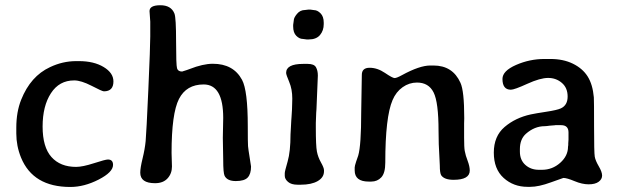

<svg xmlns="http://www.w3.org/2000/svg" viewBox="-20 -723 2420 748"><path d="M43.5 -203.1V-225.6Q43.5 -287.1 62.5 -334.5Q99.1 -426.3 174.8 -461.4Q224.1 -484.9 276.9 -484.9H287.6Q345.7 -484.9 383.8 -461.9Q421.9 -439 421.9 -405.8Q421.9 -367.2 384.8 -367.2Q377.9 -367.2 336.9 -388.7Q295.9 -409.7 269.5 -409.7Q269 -409.7 268.6 -409.7Q210.9 -409.7 178.5 -359.9Q146 -310.1 146 -230Q146 -149.9 180.4 -111.3Q214.8 -72.8 276.4 -72.8Q301.8 -72.8 346.2 -87.2Q390.6 -101.6 400.4 -101.6Q420.4 -101.6 420.4 -80.6Q420.4 -52.2 364.3 -23.4Q308.1 5.4 253.9 5.4Q108.9 5.4 62 -108.9Q43.5 -154.3 43.5 -203.1Z M584 -9.3Q526.4 -9.3 526.4 -50.3Q526.4 -68.8 535.4 -105.5Q544.4 -142.1 547.4 -173.1Q550.3 -204.1 557.9 -374Q565.4 -543.9 565.4 -581.1V-638.7L562.5 -679.7Q562.5 -702.6 604.7 -702.6Q647 -702.6 659.7 -669.9Q666 -653.3 666 -561.5Q666 -469.7 669.7 -457Q673.3 -444.3 689.5 -444.3Q691.4 -444.3 708 -450.2L718.8 -454.1Q771 -474.6 809.1 -474.6Q889.2 -474.6 922.9 -412.1Q945.3 -370.6 945.3 -231.4Q945.3 -166 946.3 -153.8Q947.3 -141.6 952.6 -109.6Q958 -77.6 958 -74.2Q958 -45.4 945.1 -31.5Q932.1 -17.6 898.7 -17.6Q865.2 -17.6 855 -38.1Q849.6 -48.8 849.6 -100.1L848.1 -186L849.6 -263.7Q849.6 -394 773.4 -394Q706.1 -394 677.2 -337.4Q648.4 -280.8 648.4 -127.4L649.9 -74.2Q649.9 -46.9 632.8 -28.1Q615.7 -9.3 584 -9.3Z M1241.2 -634.8V-628.9Q1241.2 -604 1226.8 -586.7Q1212.4 -569.3 1182.6 -569.3H1174.8L1159.7 -571.3Q1146.5 -571.3 1134.3 -583.5Q1122.1 -595.7 1122.1 -620.1V-626L1124.5 -643.6Q1124.5 -653.8 1137 -668.9Q1149.4 -684.1 1168.9 -684.1L1180.2 -685.5H1189.9L1203.6 -683.6Q1216.3 -683.6 1228.8 -671.1Q1241.2 -658.7 1241.2 -634.8ZM1218.3 -428.7 1212.9 -297.4 1211.9 -284.2 1210.4 -244.1V-225.1Q1210.4 -154.8 1214.6 -132.8Q1218.8 -110.8 1230.5 -90.1Q1242.2 -69.3 1242.2 -60.1V-55.7Q1242.2 -31.7 1217.8 -17.6Q1193.4 -3.4 1151.4 -3.4H1139.2Q1114.7 -3.4 1102.1 -14.4Q1089.4 -25.4 1089.4 -38.1V-48.8Q1089.4 -55.2 1100.6 -94Q1111.8 -132.8 1111.8 -199.7Q1113.3 -218.8 1113.3 -226.1L1114.7 -252.9L1115.7 -266.1Q1118.2 -300.3 1118.2 -319.3L1118.7 -338.9Q1118.7 -375.5 1106.7 -403.8Q1094.7 -432.1 1094.7 -439Q1094.7 -474.1 1161.1 -474.1H1178.7Q1203.6 -474.1 1210.9 -461.2Q1218.3 -448.2 1218.3 -428.7Z M1810.1 -58.6Q1810.1 -22.5 1747.1 -22.5Q1711.4 -22.5 1699.2 -39.6Q1693.4 -47.9 1693.4 -78.6L1691.9 -109.9Q1688.5 -161.1 1688.5 -212.9Q1688.5 -324.7 1669.2 -363Q1649.9 -401.4 1604.5 -401.4Q1574.2 -401.4 1548.6 -383.3Q1522.9 -365.2 1509.3 -333Q1481 -267.1 1481 -89.4Q1481 -48.8 1465.6 -32.2Q1450.2 -15.6 1426.3 -15.6H1416.5Q1361.8 -15.6 1361.8 -59.1V-70.8Q1361.8 -76.2 1367.7 -94.2L1375.5 -116.7Q1387.2 -156.2 1387.2 -286.1L1389.6 -431.2Q1389.6 -459 1419.9 -459Q1450.2 -459 1479.7 -439Q1509.3 -418.9 1517.3 -418.9Q1525.4 -418.9 1545.9 -430.2Q1614.7 -467.8 1656.2 -467.8H1668.9Q1743.7 -467.8 1773.9 -400.4Q1788.6 -368.7 1788.6 -263.7V-260.3Q1788.6 -251.5 1788.1 -242.7Q1788.1 -218.8 1788.1 -217.8Q1788.1 -208.5 1788.1 -199.7Q1788.1 -192.9 1788.1 -186.5Q1788.1 -148.9 1790.5 -135.3Q1793.9 -116.7 1801.8 -96.7Q1810.1 -74.7 1810.1 -58.6Z M2079.1 -61.5H2091.8Q2131.8 -61.5 2162.4 -88.6Q2192.9 -115.7 2192.9 -151.4L2193.8 -157.7V-164.1L2194.8 -179.2V-207Q2194.8 -235.4 2166 -235.4H2144L2140.6 -234.9L2121.6 -233.4Q2107.9 -231.4 2102.1 -231.4Q2062.5 -231.4 2028.8 -201.7Q2005.4 -180.7 2005.4 -142.1V-132.3Q2005.4 -99.6 2026.6 -80.6Q2047.9 -61.5 2079.1 -61.5ZM1970.2 -373.5Q1937.5 -373.5 1937.5 -415.5Q1937.5 -446.8 1990.5 -470Q2043.5 -493.2 2100.6 -493.2H2125Q2174.3 -493.2 2211.9 -474.9Q2249.5 -456.5 2269.3 -425.3Q2289.1 -394 2293.5 -343.8Q2294.4 -332 2294.4 -230Q2294.4 -127.9 2297.1 -112.5Q2299.8 -97.2 2312.7 -75.2Q2325.7 -53.2 2325.7 -39.1Q2325.7 -24.9 2312.3 -14.9Q2298.8 -4.9 2273.4 -4.9Q2248 -4.9 2218.3 -17.3Q2188.5 -29.8 2174.8 -29.8Q2173.3 -29.8 2126 -12.5Q2078.6 4.9 2045.9 4.9H2035.2Q1980.5 4.9 1942.1 -29.8Q1903.8 -64.5 1903.8 -128.4Q1903.8 -192.4 1945.8 -228.3Q1987.8 -264.2 2047.9 -277.3Q2065.9 -281.2 2107.9 -287.6Q2149.9 -293.9 2165 -300.8Q2191.4 -313 2191.4 -346.9Q2191.4 -380.9 2168.9 -400.1Q2146.5 -419.4 2115.5 -419.4Q2084.5 -419.4 2034.2 -396.5Q1983.9 -373.5 1970.2 -373.5Z"/></svg>

Font: Averia Gruesa Libre
Style: Regular
Weight: 400
Italic angle: -1.70001°
Version: Version 1.002